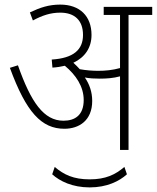

<svg xmlns="http://www.w3.org/2000/svg" viewBox="-20 -652 682 835"><path d="M381 -213C381 -252 369 -286 349 -315C369 -311 392 -310 414 -310C443 -310 473 -312 502 -320V0H539V-587H642V-622H431V-587H502V-356C470 -347 438 -344 407 -344C383 -344 355 -346 327 -351C318 -361 309 -370 299 -379C350 -403 378 -445 378 -500C378 -582 327 -632 242 -632C192 -632 154 -619 110 -598L123 -563C164 -585 200 -597 242 -597C305 -597 341 -563 341 -500C341 -436 300 -399 205 -393L208 -358C227 -359 245 -362 262 -366C310 -326 344 -276 344 -217C344 -152 307 -127 256 -127C171 -127 115 -206 58 -368L23 -357C94 -163 161 -92 260 -92C324 -92 381 -128 381 -213ZM370 163C445 163 499 136 532 106L521 74C481 108 439 128 370 128C300 128 258 108 218 74L207 106C240 136 295 163 370 163Z"/></svg>

Font: Noto Sans SemiCondensed ExtraLight
Style: Italic
Weight: 200
Width: 4
Italic angle: -12°
Designer: Monotype Design Team
Foundry: Monotype Imaging Inc.
Version: Version 2.013